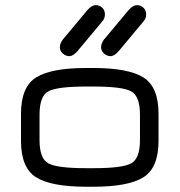

<svg xmlns="http://www.w3.org/2000/svg" viewBox="-20 -708 681 728"><path d="M273.4 -513.7Q256.8 -495.1 243.2 -495.1Q229.5 -495.1 218.3 -504.9Q207 -514.6 207 -528.8Q207 -543 217.8 -557.6L311.5 -669.9Q328.1 -688.5 342.8 -688.5Q357.4 -688.5 367.7 -678.7Q377.9 -668.9 377.9 -653.3Q377.9 -637.7 367.2 -626ZM429.7 -513.7Q413.1 -495.1 399.4 -495.1Q385.7 -495.1 374.5 -504.9Q363.3 -514.6 363.3 -528.8Q363.3 -543 374 -557.6L467.8 -669.9Q484.4 -688.5 499 -688.5Q513.7 -688.5 523.9 -678.7Q534.2 -668.9 534.2 -653.3Q534.2 -637.7 523.4 -626ZM335 0H306.6Q174.8 0 117.2 -35.6Q59.6 -71.3 59.6 -173.8V-276.4Q59.6 -378.9 117.2 -414.6Q174.8 -450.2 306.6 -450.2H335Q465.8 -450.2 523.4 -414.6Q581.1 -378.9 581.1 -276.4V-173.8Q581.1 -71.3 523.4 -35.6Q465.8 0 335 0ZM306.6 -70.3H335Q443.4 -70.3 477.1 -88.4Q510.7 -106.4 510.7 -176.8V-273.4Q510.7 -343.8 477.1 -361.8Q443.4 -379.9 335 -379.9H306.6Q197.3 -379.9 163.6 -361.8Q129.9 -343.8 129.9 -273.4V-176.8Q129.9 -106.4 163.6 -88.4Q197.3 -70.3 306.6 -70.3Z"/></svg>

Font: Jura
Style: DemiBold
Weight: 600
Version: Version 2.5